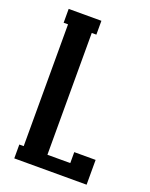

<svg xmlns="http://www.w3.org/2000/svg" viewBox="-130 -750 643 821"><g transform="rotate(20 191.0 -340.0)"><path d="M367.2 0H38.1V-63H58.1V-617.2H38.1V-680.2H187V-617.2H166V-63H270V-112.8H367.2Z"/></g></svg>

Font: Margherita Bold
Style: Regular
Weight: 700
Designer: James Puckett
Foundry: Dunwich Type Founders
Version: Version 1.008;hotconv 1.0.109;makeotfexe 2.5.65596